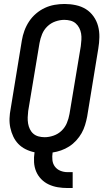

<svg xmlns="http://www.w3.org/2000/svg" viewBox="-20 -763 540 967"><path d="M321 184Q295 184 271 180Q247 176 225.5 166Q204 156 187.5 139Q171 122 162 100.5Q153 79 151.5 54Q150 29 154 4Q130 -1 109 -11.5Q88 -22 72.5 -38Q57 -54 47 -75Q37 -96 32 -119.5Q27 -143 28 -167.5Q29 -192 34 -217L90 -559Q94 -584 103 -608.5Q112 -633 126.5 -655Q141 -677 161.5 -694.5Q182 -712 205.5 -723Q229 -734 254.5 -738.5Q280 -743 305 -743Q334 -743 362 -737Q390 -731 412.5 -717Q435 -703 451 -680.5Q467 -658 474 -631.5Q481 -605 480.5 -576Q480 -547 475 -518L419 -176Q415 -155 408.5 -133.5Q402 -112 391 -92.5Q380 -73 364 -55.5Q348 -38 328.5 -25.5Q309 -13 287.5 -5.5Q266 2 245 5Q242 25 244 43.5Q246 62 256.5 76Q267 90 284 97Q301 104 320 104H346V184ZM205 -72Q227 -72 250 -80Q273 -88 290.5 -105Q308 -122 317 -144Q326 -166 330 -189L387 -531Q389 -547 390 -563Q391 -579 388.5 -594Q386 -609 379 -622.5Q372 -636 361 -645.5Q350 -655 335 -659Q320 -663 304 -663Q282 -663 259 -655Q236 -647 218.5 -630Q201 -613 192 -591Q183 -569 179 -546L122 -204Q120 -188 119.5 -172Q119 -156 121.5 -141Q124 -126 130.5 -112.5Q137 -99 148 -89.5Q159 -80 174 -76Q189 -72 205 -72Z"/></svg>

Font: Iosevka Medium Oblique
Style: Regular
Weight: 500
Italic angle: -9°
Monospace: yes
Designer: Belleve Invis
Foundry: Belleve Invis
Version: Version 32.5.0; ttfautohint (v1.8.4)